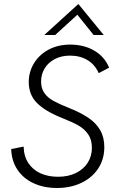

<svg xmlns="http://www.w3.org/2000/svg" viewBox="-20 -929 598 958"><path d="M36 -185.5 98 -197.5Q99 -149.5 121.5 -115.5Q144 -81.5 182.2 -64.2Q220.5 -47 270 -47Q320.5 -47 358.8 -65.8Q397 -84.5 417.8 -117.2Q438.5 -150 438.5 -191.5Q438.5 -232 419.8 -259Q401 -286 371 -303Q341 -320 290.5 -340Q206 -373.5 164.8 -414.8Q123.5 -456 123.5 -520Q123.5 -570 149 -612.5Q174.5 -655 221.5 -680.8Q268.5 -706.5 330.5 -706.5Q399 -706.5 450.2 -676.5Q501.5 -646.5 524.5 -591.5L472.5 -564Q454 -606.5 416.8 -629Q379.5 -651.5 329.5 -651.5Q287 -651.5 254 -634.5Q221 -617.5 203 -588Q185 -558.5 185 -522.5Q185 -487.5 201.8 -464.2Q218.5 -441 246.8 -425.5Q275 -410 326.5 -389.5Q383.5 -366.5 421.2 -341Q459 -315.5 479.8 -279.8Q500.5 -244 500.5 -195Q500.5 -134.5 470 -88.2Q439.5 -42 385.8 -16.5Q332 9 264.5 9Q198.5 9 147 -15Q95.5 -39 66.5 -83Q37.5 -127 36 -185.5ZM371 -909 497.5 -754.5H447L366 -855.5L255.5 -754.5H201Z"/></svg>

Font: HK Grotesk Light
Style: Italic
Weight: 300
Italic angle: -16°
Designer: Alfredo Marco Pradil
Foundry: Hanken Design Co.
Version: Version 3.001